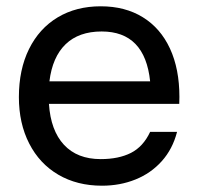

<svg xmlns="http://www.w3.org/2000/svg" viewBox="-20 -575 630 610"><path d="M135.5 -245Q141 -160.5 183.2 -115Q225.5 -69.5 300 -69.5Q357 -69.5 396 -89.2Q435 -109 457 -156H542.5Q528.5 -101.5 494 -63Q459.5 -24.5 410.5 -4.8Q361.5 15 304 15Q225 15 165.2 -20Q105.5 -55 72.8 -119Q40 -183 40 -266.5Q40 -354 72.2 -419.2Q104.5 -484.5 163.2 -519.8Q222 -555 300 -555Q377.5 -555 433.8 -520.2Q490 -485.5 520 -420.8Q550 -356 550 -267Q550 -252.5 549.5 -245ZM137 -316.5H457Q440.5 -475 303 -475Q230.5 -475 188.5 -434.5Q146.5 -394 137 -316.5Z"/></svg>

Font: CCSD_manrope Medium
Style: Regular
Weight: 500
Designer: Mikhail Sharanda
Foundry: Mikhail Sharanda
Version: Version 4.503